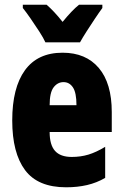

<svg xmlns="http://www.w3.org/2000/svg" viewBox="-20 -786 522 816"><path d="M246 -562Q345 -562 400 -497Q455 -432 455 -310V-225H191Q191 -170 214 -144.5Q237 -119 285 -119Q323 -119 356 -129Q389 -139 427 -162V-30Q391 -9 350 0.5Q309 10 261 10Q141 10 86.5 -63Q32 -136 32 -274Q32 -413 86 -487.5Q140 -562 246 -562ZM250 -437Q225 -437 208 -415Q191 -393 191 -339H305Q305 -392 290 -414.5Q275 -437 250 -437ZM173 -606Q165 -624 147 -652Q129 -680 109.5 -708Q90 -736 77 -752V-766H178Q193 -753 210 -735Q227 -717 246 -693Q286 -742 316 -766H415V-752Q401 -733 383 -706Q365 -679 348 -652.5Q331 -626 320 -606Z"/></svg>

Font: Noto Sans Lao UI ExtCond Blk
Style: Regular
Weight: 900
Width: 2
Designer: Monotype Design Team
Foundry: Monotype Imaging Inc.
Version: Version 2.000; ttfautohint (v1.8.4.7-5d5b)